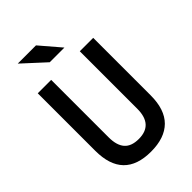

<svg xmlns="http://www.w3.org/2000/svg" viewBox="-263 -1000 1112 1112"><g transform="rotate(-45 293.0 -443.5)"><path d="M291 9.8Q65.9 9.8 65.9 -222.7V-693.4H175.8V-222.7Q175.8 -157.7 204.1 -125Q232.4 -92.3 293 -92.3Q410.2 -92.3 410.2 -222.7V-693.4H520V-222.7Q520 -106.4 461.7 -48.3Q403.3 9.8 291 9.8ZM242.2 -771.5 105.5 -897H254.9L362.3 -771.5Z"/></g></svg>

Font: Cascadia Mono Medium
Style: Regular
Weight: 500
Monospace: yes
Designer: Aaron Bell
Foundry: Saja Typeworks
Version: Version 2407.024